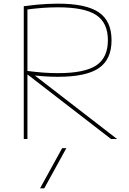

<svg xmlns="http://www.w3.org/2000/svg" viewBox="-20 -760 704 1050"><path d="M222 270H199L320 50H343ZM110 -726Q146 -731 177.5 -734Q209 -737 238.5 -738.5Q268 -740 297 -740Q451 -740 520.5 -692.5Q590 -645 590 -540Q590 -435 520.5 -387.5Q451 -340 297 -340Q257 -340 215.5 -343Q174 -346 118 -353L121 -373Q176 -366 216.5 -363Q257 -360 297 -360Q443 -360 506.5 -402.5Q570 -445 570 -540Q570 -635 506.5 -677.5Q443 -720 297 -720Q257 -720 214 -717Q171 -714 113 -706L130 -716V0H110ZM587 0 117 -363H150L620 0Z"/></svg>

Font: M PLUS 2 Thin
Style: Regular
Weight: 100
Designer: Coji Morishita
Foundry: UNDERFOREST DESIGN
Version: Version 1.001